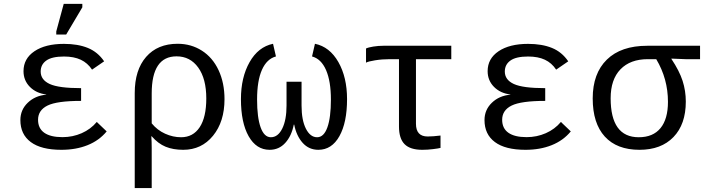

<svg xmlns="http://www.w3.org/2000/svg" viewBox="-20 -765 3641 993"><path d="M303.2 -55.7Q356 -55.7 402.6 -76.2Q449.2 -96.7 480.5 -134.3L531.7 -85.4Q492.7 -38.1 432.9 -14.2Q373 9.8 297.4 9.8Q192.9 9.8 139.2 -30.3Q85.4 -70.3 85.4 -144Q85.4 -196.8 123.3 -233.4Q161.1 -270 219.2 -275.4V-276.4Q167 -282.7 134.3 -315.9Q101.6 -349.1 101.6 -397Q101.6 -461.9 158.2 -500Q214.8 -538.1 310.5 -538.1Q382.8 -538.1 434.3 -517.1Q485.8 -496.1 518.6 -447.8L456.1 -404.8Q433.1 -439.5 397.7 -456.1Q362.3 -472.7 311 -472.7Q248.5 -472.7 219.5 -451.9Q190.4 -431.2 190.4 -395Q190.4 -352.1 237.1 -330.6Q283.7 -309.1 399.4 -309.1V-243.2Q274.4 -243.2 225.6 -219Q176.8 -194.8 176.8 -145.5Q176.8 -101.1 209 -78.4Q241.2 -55.7 303.2 -55.7ZM271 -586.4V-602.5L309.6 -745.1H405.8V-727.1L322.3 -586.4Z M1141.1 -252Q1141.1 -135.7 1081.8 -63Q1022.5 9.8 927.7 9.8Q875.5 9.8 836.7 -6.1Q797.9 -22 764.6 -60.1H762.7Q764.6 -30.8 764.6 0V207.5H676.8V-283.7Q676.8 -403.3 735.8 -470.9Q794.9 -538.6 898.9 -538.6Q968.3 -538.6 1023.9 -503.2Q1079.6 -467.8 1110.4 -402.1Q1141.1 -336.4 1141.1 -252ZM1046.9 -255.9Q1046.9 -357.9 1005.1 -415.8Q963.4 -473.6 893.1 -473.6Q764.6 -473.6 764.6 -281.7V-127Q793.5 -91.8 834 -73.5Q874.5 -55.2 916.5 -55.2Q978.5 -55.2 1012.7 -106.9Q1046.9 -158.7 1046.9 -255.9Z M1539.6 -219.2Q1539.6 -144 1562 -99.6Q1584.5 -55.2 1620.1 -55.2Q1654.8 -55.2 1673.1 -106.2Q1691.4 -157.2 1691.4 -250Q1691.4 -344.7 1666.3 -402.6Q1641.1 -460.4 1593.8 -473.1L1608.9 -538.6Q1685.1 -522.9 1730 -444.1Q1774.9 -365.2 1774.9 -252.4Q1774.9 -131.3 1735.4 -60.8Q1695.8 9.8 1626.5 9.8Q1577.6 9.8 1545.4 -26.1Q1513.2 -62 1501.5 -120.6H1499.5Q1487.8 -61.5 1455.3 -25.9Q1422.9 9.8 1374.5 9.8Q1305.7 9.8 1265.9 -60.5Q1226.1 -130.9 1226.1 -252.4Q1226.1 -364.7 1270.8 -443.6Q1315.4 -522.5 1392.1 -538.6L1407.2 -473.1Q1359.9 -460.4 1334.7 -403.8Q1309.6 -347.2 1309.6 -250Q1309.6 -157.7 1327.9 -106.4Q1346.2 -55.2 1380.9 -55.2Q1417.5 -55.2 1439.7 -99.9Q1461.9 -144.5 1461.9 -219.2V-342.3H1539.6Z M1996.1 -459Q1956.1 -459 1919.9 -453.1Q1883.8 -447.3 1873 -440.9V-514.2Q1884.8 -520 1910.9 -524.2Q1937 -528.3 1962.4 -528.3H2314V-459H2131.3V-125Q2131.3 -59.1 2191.9 -59.1Q2219.2 -59.1 2258.3 -64V0Q2247.1 2.9 2219.2 6.3Q2191.4 9.8 2164.1 9.8Q2101.6 9.8 2072.5 -19.3Q2043.5 -48.3 2043.5 -110.8V-459Z M2703.6 -55.7Q2756.3 -55.7 2803 -76.2Q2849.6 -96.7 2880.9 -134.3L2932.1 -85.4Q2893.1 -38.1 2833.3 -14.2Q2773.4 9.8 2697.8 9.8Q2593.3 9.8 2539.6 -30.3Q2485.8 -70.3 2485.8 -144Q2485.8 -196.8 2523.7 -233.4Q2561.5 -270 2619.6 -275.4V-276.4Q2567.4 -282.7 2534.7 -315.9Q2502 -349.1 2502 -397Q2502 -461.9 2558.6 -500Q2615.2 -538.1 2710.9 -538.1Q2783.2 -538.1 2834.7 -517.1Q2886.2 -496.1 2918.9 -447.8L2856.4 -404.8Q2833.5 -439.5 2798.1 -456.1Q2762.7 -472.7 2711.4 -472.7Q2648.9 -472.7 2619.9 -451.9Q2590.8 -431.2 2590.8 -395Q2590.8 -352.1 2637.5 -330.6Q2684.1 -309.1 2799.8 -309.1V-243.2Q2674.8 -243.2 2626 -219Q2577.1 -194.8 2577.1 -145.5Q2577.1 -101.1 2609.4 -78.4Q2641.6 -55.7 2703.6 -55.7Z M3526.9 -239.7Q3526.9 -122.1 3463.1 -56.2Q3399.4 9.8 3287.6 9.8Q3170.4 9.8 3107.9 -58.8Q3045.4 -127.4 3045.4 -255.9Q3045.4 -385.3 3118.7 -456.8Q3191.9 -528.3 3327.6 -528.3H3600.6V-459H3524.9L3452.6 -461.9V-460Q3493.7 -398.4 3510.3 -346.9Q3526.9 -295.4 3526.9 -239.7ZM3434.6 -238.3Q3434.6 -357.4 3374 -459H3330.6Q3239.7 -459 3189 -406.5Q3138.2 -354 3138.2 -256.8Q3138.2 -55.2 3283.7 -55.2Q3357.4 -55.2 3396 -102.3Q3434.6 -149.4 3434.6 -238.3Z"/></svg>

Font: Cousine
Style: Regular
Weight: 400
Monospace: yes
Designer: Steve Matteson
Foundry: Ascender Corporation
Version: Version 1.20